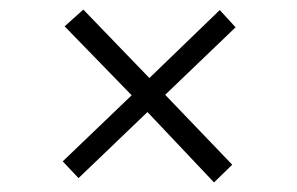

<svg xmlns="http://www.w3.org/2000/svg" viewBox="-20 -505 620 401"><path d="M144 -133 111 -168 255 -306 115 -450 154 -485 292 -342 439 -484 472 -448 325 -307 465 -161 427 -124 288 -271Z"/></svg>

Font: Literata Light
Style: Italic
Weight: 300
Italic angle: -2°
Designer: Latin by Veronika Burian and Jose Scaglione. Greek by Irene Vlachou. Cyrillic by Vera Evstafieva
Foundry: TypeTogether
Version: Version 3.103;gftools[0.9.29]